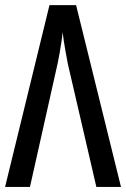

<svg xmlns="http://www.w3.org/2000/svg" viewBox="-20 -734 495 754"><path d="M278.8 -713.9 455.1 0H358.4L246.6 -482.4Q241.7 -508.3 237.5 -531.2Q233.4 -554.2 230.5 -573.5Q227.5 -592.8 226.6 -607.9Q224.1 -587.9 220.9 -567.1Q217.8 -546.4 214.1 -525.4Q210.4 -504.4 206.1 -483.9L97.7 0H0L174.3 -713.9Z"/></svg>

Font: Open Sans Condensed Medium
Style: Regular
Weight: 500
Width: 3
Designer: Monotype Design Team
Foundry: Monotype Imaging Inc.
Version: Version 3.000